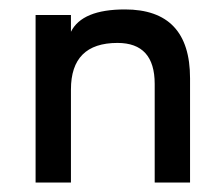

<svg xmlns="http://www.w3.org/2000/svg" viewBox="-20 -387 454 403"><path d="M54.7 -355.5H128.9V-320.3Q152.3 -367.2 242.2 -367.2Q378.9 -367.2 378.9 -222.7V-3.9H304.7V-210.9Q304.7 -296.9 226.6 -296.9Q128.9 -296.9 128.9 -199.2V-3.9H54.7Z"/></svg>

Font: 和音 by 宁静之雨，公众号njzyshare
Style: Regular
Weight: 400
Designer: Steve Matteson
Foundry: Ascender Corporation
Version: Version 6.00;June 8, 2018;FontCreator 11.0.0.2388 32-bit